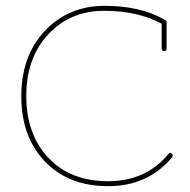

<svg xmlns="http://www.w3.org/2000/svg" viewBox="-20 -633 652 658"><path d="M570 -94Q487 5 351 5Q215 5 134 -79.5Q53 -164 53 -303Q53 -442 134 -527.5Q215 -613 338.5 -613Q462 -613 545 -565Q551 -562 551 -557V-467Q551 -458 542.5 -458Q534 -458 534 -467V-552Q452 -596 336.5 -596Q221 -596 145.5 -515.5Q70 -435 70 -304Q70 -173 145.5 -92.5Q221 -12 350.5 -12Q480 -12 557 -105Q563 -112 567.5 -107.5Q572 -103 572 -100Q572 -97 570 -94Z"/></svg>

Font: Flamenco Light
Style: Regular
Weight: 300
Designer: Luciano Vergara
Foundry: Luciano Vergara
Version: Version 1.003